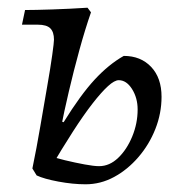

<svg xmlns="http://www.w3.org/2000/svg" viewBox="-20 -472 457 498"><path d="M202 6Q169 6 131.5 -1Q94 -8 75 -17L133 -159L145 -155Q189 -226 225.5 -265.5Q262 -305 301 -327Q345 -327 372 -298.5Q399 -270 399 -221Q399 -178 383 -137.5Q367 -97 339 -64.5Q311 -32 276 -13Q241 6 202 6ZM75 -17 64 -35Q75 -88 84.5 -144Q94 -200 102.5 -248.5Q111 -297 115.5 -329.5Q120 -362 120 -369Q120 -389 110.5 -398.5Q101 -408 78 -408H37L45 -446Q70 -446 115.5 -447.5Q161 -449 207 -452L216 -440Q201 -397 186 -342.5Q171 -288 158.5 -234.5Q146 -181 138 -140ZM108 -31 101 -70Q121 -63 148 -56.5Q175 -50 199.5 -45.5Q224 -41 237 -41Q264 -41 286.5 -62.5Q309 -84 323 -118Q337 -152 337 -188Q337 -218 322.5 -241Q308 -264 288 -264Q277 -264 260 -248.5Q243 -233 220 -203.5Q197 -174 169 -130.5Q141 -87 108 -31Z"/></svg>

Font: Alegreya
Style: Italic
Weight: 400
Italic angle: -7°
Designer: Juan Pablo del Peral
Foundry: Huerta Tipografica
Version: Version 2.009